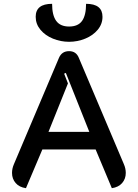

<svg xmlns="http://www.w3.org/2000/svg" viewBox="-20 -977 722 1006"><path d="M43 -71Q43 -94 53 -117L289 -674Q304 -709 342 -709Q379 -709 393 -674L629 -117Q639 -94 639 -71Q639 -40 620 -18Q601 4 566 9L481 -194H202L116 9Q81 4 62 -18Q43 -40 43 -71ZM448 -286 325 -595 316 -591 336 -540 234 -286ZM167 -889Q167 -957 253 -957Q253 -897 274.5 -867.5Q296 -838 342 -838Q389 -838 410 -867.5Q431 -897 431 -957Q517 -957 517 -889Q517 -851 492 -821Q467 -791 426.5 -774.5Q386 -758 342 -758Q298 -758 257.5 -774.5Q217 -791 192 -821Q167 -851 167 -889Z"/></svg>

Font: K2D Medium
Style: Regular
Weight: 500
Designer: Katatrad Aksorn Co.,Ltd.
Foundry: Cadson Demak Co.,Ltd.
Version: Version 1.000; ttfautohint (v1.6)